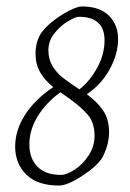

<svg xmlns="http://www.w3.org/2000/svg" viewBox="-20 -566 404 595"><path d="M318 -156Q318 -119 298 -79Q282 -52 235.5 -21.5Q189 9 163 9Q96 9 61.5 -25Q27 -59 27 -112Q27 -162 57.5 -210Q88 -258 145 -296Q119 -317 104.5 -342Q90 -367 90 -401Q90 -432 104 -458Q116 -478 141.5 -498.5Q167 -519 193.5 -532.5Q220 -546 234 -546Q289 -546 317.5 -517.5Q346 -489 346 -445Q346 -399 320 -351.5Q294 -304 249 -274Q282 -250 300 -223Q318 -196 318 -156ZM130 -410Q130 -382 143 -361Q156 -340 173 -326.5Q190 -313 226 -289Q259 -315 281.5 -356.5Q304 -398 304 -441Q304 -514 224 -514Q214 -514 190.5 -500Q167 -486 148.5 -462.5Q130 -439 130 -410ZM273 -146Q273 -186 251.5 -211Q230 -236 186 -267Q180 -271 175 -274.5Q170 -278 167 -280Q122 -247 96.5 -205Q71 -163 71 -119Q71 -75 96 -49.5Q121 -24 169 -24Q186 -24 211 -40Q236 -56 254.5 -84Q273 -112 273 -146Z"/></svg>

Font: Grenze ExtraLight
Style: Italic
Weight: 275
Italic angle: -10°
Designer: Renata Polastri
Foundry: Omnibus-Type
Version: Version 1.002; ttfautohint (v1.8)